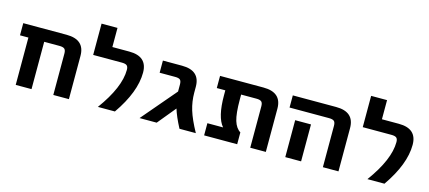

<svg xmlns="http://www.w3.org/2000/svg" viewBox="-54 -1164 3657 1638"><g transform="rotate(15 1774.5 -345.0)"><path d="M445.3 -363.3Q445.3 -393.6 432.6 -404.8Q419.9 -416 386.7 -416H252.9V2H113.3V-416H39.1V-523.4H421.9Q583 -523.4 583 -379.9V2H445.3Z M838.9 2Q996.1 -212.9 996.1 -367.2Q996.1 -394.5 983.4 -405.3Q970.7 -416 938.5 -416H685.5V-692.4H826.2V-523.4H975.6Q1135.7 -523.4 1135.7 -379.9Q1135.7 -209 989.3 2Z M1465.8 -363.3Q1465.8 -394.5 1453.6 -405.3Q1441.4 -416 1410.2 -416H1272.5V-523.4H1441.4Q1601.6 -523.4 1601.6 -379.9V-328.1Q1601.6 -251 1624 -176.8Q1646.5 -102.5 1704.1 2H1559.6Q1509.8 -92.8 1490.2 -158.2L1358.4 2H1207L1465.8 -301.8V-316.4Z M2322.3 2H2184.6V-363.3Q2184.6 -393.6 2171.9 -404.8Q2159.2 -416 2127 -416H1992.2V-372.1Q1992.2 -248 2010.7 -187.5Q2029.3 -127 2069.3 -102.5V2H1777.3V-105.5H1916Q1852.5 -178.7 1852.5 -372.1V-416H1777.3V-523.4H2161.1Q2322.3 -523.4 2322.3 -379.9Z M2419.9 -416V-523.4H2802.7Q2963.9 -523.4 2963.9 -379.9V2H2826.2V-363.3Q2826.2 -393.6 2813.5 -404.8Q2800.8 -416 2767.6 -416ZM2633.8 -324.2V-132.8V2H2494.1V-132.8V-324.2Z M3219.7 2Q3377 -212.9 3377 -367.2Q3377 -394.5 3364.3 -405.3Q3351.6 -416 3319.3 -416H3066.4V-692.4H3207V-523.4H3356.4Q3516.6 -523.4 3516.6 -379.9Q3516.6 -209 3370.1 2Z"/></g></svg>

Font: Nasu
Style: Bold
Weight: 700
Designer: Ryoko NISHIZUKA (kana &amp; ideographs); Paul D. Hunt (Latin, Greek &amp; Cyrillic); Wenlong ZHANG (bopomofo); Sandoll C
Version: Version 2014.1215